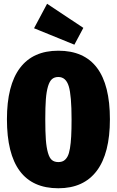

<svg xmlns="http://www.w3.org/2000/svg" viewBox="-20 -987 625 1027"><path d="M231.9 -966.8 425.8 -837.9 377.9 -748 162.1 -835.9ZM292 -715.8Q567.9 -715.8 567.9 -349.1Q567.9 -167 497.8 -73.5Q427.7 20 292 20Q17.1 20 17.1 -349.1Q17.1 -530.8 86.7 -623.3Q156.2 -715.8 292 -715.8ZM292 -575.2Q271.5 -575.2 258.3 -564Q245.1 -552.7 236.8 -525.1Q228.5 -497.6 225.3 -455.8Q222.2 -414.1 222.2 -349.1Q222.2 -281.2 225.3 -239.3Q228.5 -197.3 236.6 -169.4Q244.6 -141.6 257.8 -130.9Q271 -120.1 292 -120.1Q309.6 -120.1 321.3 -127.4Q333 -134.8 341.3 -150.1Q349.6 -165.5 354.2 -193.4Q358.9 -221.2 360.8 -257.8Q362.8 -294.4 362.8 -349.1Q362.8 -476.6 347.7 -525.9Q332.5 -575.2 292 -575.2Z"/></svg>

Font: Fira Sans Compressed Heavy
Style: Regular
Weight: 900
Width: 1
Designer: Carrois Corporate & Edenspiekermann AG
Foundry: Carrois Corporate GbR & Edenspiekermann AG
Version: Version 4.203;PS 004.203;hotconv 1.0.88;makeotf.lib2.5.64775